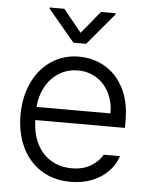

<svg xmlns="http://www.w3.org/2000/svg" viewBox="-53 -785 656 840"><g transform="rotate(5 274.5 -365.0)"><path d="M44.9 -261.7Q44.9 -341.3 74.5 -404.3Q104 -467.3 157.2 -502.7Q210.4 -538.1 278.3 -538.1Q338.4 -538.1 390.1 -509.3Q441.9 -480.5 473.4 -421.4Q504.9 -362.3 504.9 -276.4V-245.1H111.3Q112.8 -185.5 134.8 -141.4Q156.7 -97.2 196.3 -73Q235.8 -48.8 288.1 -48.8Q338.4 -48.8 372.3 -69.8Q406.2 -90.8 422.9 -120.1H494.1Q482.4 -83 453.9 -53.2Q425.3 -23.4 382.8 -6.3Q340.3 10.7 288.1 10.7Q214.4 10.7 159.4 -23.7Q104.5 -58.1 74.7 -119.9Q44.9 -181.6 44.9 -261.7ZM436.5 -302.7Q436.5 -352.1 416.5 -392.1Q396.5 -432.1 360.6 -454.8Q324.7 -477.5 279.3 -477.5Q232.4 -477.5 195.3 -454.1Q158.2 -430.7 136.5 -390.6Q114.7 -350.6 111.8 -302.7ZM275.4 -642.6 356.4 -741.2H420.9V-736.3L303.7 -596.7H248L130.9 -736.3V-741.2H195.3Z"/></g></svg>

Font: Pretendard Light
Style: Regular
Weight: 300
Designer: Base glyphs from Inter by Rasmus Andersson; Hangeul glyphs from Noto Sans CJK(Source Han Sans) by Jang Soo-young and Kan
Foundry: Kil Hyung-jin
Version: Version 1.309